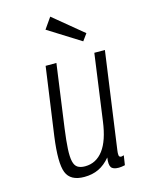

<svg xmlns="http://www.w3.org/2000/svg" viewBox="-116 -819 655 895"><g transform="rotate(-15 211.5 -371.5)"><path d="M304 -50Q299 -17 307.5 -3.5Q316 10 344 10Q350 10 357.5 9Q365 8 374 6L381 -40Q371 -37 369 -37Q358 -37 357 -47Q356 -57 358 -70L423 -537H372L328 -218Q322 -173 310.5 -139Q299 -105 282 -82.5Q265 -60 243 -48.5Q221 -37 194 -37Q172 -37 158.5 -45.5Q145 -54 140 -76Q135 -98 137 -136Q139 -174 147 -233L189 -537H137L91 -209Q74 -84 92.5 -37Q111 10 178 10Q217 10 247.5 -4.5Q278 -19 304 -50ZM360 -635 217 -753 180 -700 336 -602Z"/></g></svg>

Font: Secuela ExtLt
Style: Italic
Weight: 200
Italic angle: -8°
Designer: Fernando Haro
Foundry: deFharo
Version: Version 1.704